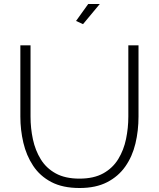

<svg xmlns="http://www.w3.org/2000/svg" viewBox="-20 -937 796 962"><path d="M379 5Q294 5 237 -25Q180 -55 146 -106.5Q112 -158 97 -222Q82 -286 82 -353V-710H133V-353Q133 -294 145 -238.5Q157 -183 184.5 -138.5Q212 -94 259.5 -68Q307 -42 378 -42Q450 -42 497.5 -68.5Q545 -95 572.5 -140Q600 -185 611.5 -240.5Q623 -296 623 -353V-710H674V-353Q674 -282 658.5 -217.5Q643 -153 608 -103Q573 -53 516.5 -24Q460 5 379 5ZM396 -816 361 -832 422 -917H480Z"/></svg>

Font: Raleway Light
Style: Regular
Weight: 300
Designer: Matt McInerney, Pablo Impallari, Rodrigo Fuenzalida
Foundry: Matt McInerney, Pablo Impallari, Rodrigo Fuenzalida
Version: Version 4.026